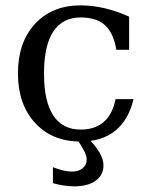

<svg xmlns="http://www.w3.org/2000/svg" viewBox="-20 -507 551 705"><path d="M470.2 -143.1Q452.6 -67.4 403.6 -27.3Q354.5 12.7 275.9 12.7Q171.4 12.7 108.6 -55.9Q45.9 -124.5 45.9 -237.3Q45.9 -351.6 108.6 -419.4Q171.4 -487.3 275.9 -487.3Q319.8 -487.3 365 -476.6Q410.2 -465.8 454.1 -445.8V-324.2H407.2Q397 -385.7 365.7 -414.3Q334.5 -442.9 275.9 -442.9Q210 -442.9 175.8 -391.4Q141.6 -339.8 141.6 -237.3Q141.6 -134.3 175.8 -82.8Q210 -31.2 275.9 -31.2Q328.6 -31.2 360.8 -59.1Q393.1 -86.9 404.3 -143.1ZM302.7 0Q331.5 28.8 345.7 53.7Q359.9 78.6 359.9 100.1Q359.9 135.7 331.3 156.5Q302.7 177.2 252.9 177.2Q234.4 177.2 214.4 174.3Q194.3 171.4 174.3 165.5V106.9Q192.9 114.3 210.7 118.7Q228.5 123 244.1 123Q268.6 123 283.4 110.8Q298.3 98.6 298.3 78.6Q298.3 65.9 288.6 46.6Q278.8 27.3 259.8 0Z"/></svg>

Font: KhunPaOh
Style: Regular
Weight: 400
Designer: Khon Soe Zaw Thu
Version: Version 1.00 July 11, 2016, initial release